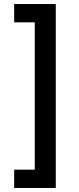

<svg xmlns="http://www.w3.org/2000/svg" viewBox="-20 -820 390 950"><path d="M256 110H50V19.5H152V-709.5H50V-800H256Z"/></svg>

Font: Geologica EX Med
Style: Regular
Weight: 500
Designer: Sindre Bremnes, Frode Helland
Foundry: Monokrom Skriftforlag AS
Version: Version 1.010;gftools[0.9.28]